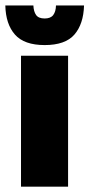

<svg xmlns="http://www.w3.org/2000/svg" viewBox="-33 -702 336 722"><path d="M46 0V-492.5H223V0ZM135 -532.5Q58 -532.5 23.2 -572Q-11.5 -611.5 -13 -681.5H92.5Q93.5 -658.5 102.8 -645.5Q112 -632.5 135 -632.5Q157.5 -632.5 167.2 -645.5Q177 -658.5 177.5 -681.5H283Q281 -611.5 246.8 -572Q212.5 -532.5 135 -532.5Z"/></svg>

Font: Anek Latin Medium ExtraBold
Style: Regular
Weight: 800
Version: Version 1.003